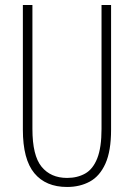

<svg xmlns="http://www.w3.org/2000/svg" viewBox="-20 -734 533 764"><path d="M422 -218Q422 -133 399.5 -83Q377 -33 337.5 -11.5Q298 10 247 10Q162 10 116.5 -45Q71 -100 71 -218V-714H109V-221Q109 -115 145.5 -70.5Q182 -26 247 -26Q288 -26 319 -43.5Q350 -61 367 -104Q384 -147 384 -221V-714H422Z"/></svg>

Font: Noto Sans Khmer ExtraCondensed ExtraLight
Style: Regular
Weight: 250
Width: 2
Designer: Danh Hong and the Monotype Design Team
Foundry: Monotype Imaging Inc.
Version: Version 2.004